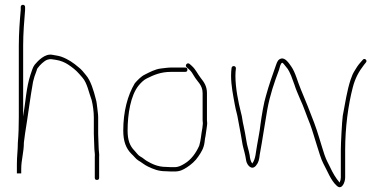

<svg xmlns="http://www.w3.org/2000/svg" viewBox="-20 -741 1589 796"><path d="M58 -551V-256C58 -219.2 57 -183.4 54 -150C54 -118.1 50 -93.6 50 -61V-22H68V-41C68 -77.9 79 -109.7 79 -150C80.3 -162.7 82 -175.3 84 -188C95 -254.1 105.5 -338.9 117 -402L123 -424L131 -446C132.3 -452.7 134.7 -457.7 138 -461C145.1 -471 161.6 -487.4 175 -493C189.7 -498.3 197 -494.6 211 -493C231 -490.1 248.9 -482.4 263 -473C280 -461.7 294.8 -450.1 308 -435L322 -419C341.5 -396.8 348.5 -356.6 360 -326C365.2 -305.2 369 -277.6 369 -254V-186C369 -171.7 371 -143 371 -129C371 -115.9 374.6 -101.1 373 -90V-4C373 2 376 5 382 5C388 5 391 2 391 -4V-90C392.4 -102.5 389 -114.9 389 -129C389 -142.1 387 -172.5 387 -186V-254.5C387 -266.2 384.3 -284.2 383 -296L381 -312C380.3 -318 379 -324.3 377 -331C368.7 -364.3 355.9 -407.6 336 -430C327.5 -440.9 316.8 -453.9 306 -462C284.6 -480.3 263.4 -495.3 234 -506C219.4 -510.9 210.7 -510.7 196 -514C165.4 -519.1 137.6 -488.9 124 -473C115.1 -461.6 111.6 -445.5 106 -430C89.2 -379.5 86.2 -319.5 76 -258V-552C76 -603.1 80.4 -655.2 84 -699V-711C85.3 -723 67.3 -725 66 -713V-700C61.9 -654.4 58 -603.6 58 -551Z M839 -230C838.3 -234.7 838 -239 838 -243V-355C838 -383.8 825.7 -400.8 812 -418C798 -436 791.9 -452.8 775 -468L766 -476C756.7 -484 744.7 -470 754 -462L763 -454C768.3 -449.3 772.3 -445 775 -441L785 -425C797.3 -402.9 820 -389.1 820 -355V-243C820 -239 820.3 -234.3 821 -229C821 -225.7 820.3 -219.3 819 -210C813.7 -183.6 813.2 -161 806 -137C792.6 -106.8 772.7 -78.9 745 -62.5C731.8 -54.7 720.7 -48 703 -48H689C684.3 -48 677.3 -48.3 668 -49C634.9 -49 610.2 -61.1 589 -73.5C580 -78.7 571.6 -87.2 562 -92C552.2 -96.9 545.6 -108.4 538 -116C518.4 -135.6 509 -159.8 509 -199.5C509 -268.5 521.8 -345.2 554 -385.5C562.5 -396.1 575.4 -409.8 589 -416C617.5 -430.2 646.2 -443 689 -443H748C754 -443 757 -446 757 -452C757 -458 754 -461 748 -461H689C676.4 -461 657.6 -458.2 647 -457C623.3 -454.4 600.1 -441.6 581 -432C564.8 -424.5 550.2 -408.6 539 -396C509 -346 491 -278.6 491 -199.5C491 -154.9 502.4 -125.6 525 -103C534.7 -94.7 542.8 -82.4 553 -76C567.4 -67.8 578.5 -57.5 593.5 -50.5C616 -40 635.7 -31 668 -31C677.3 -30.3 684.3 -30 689 -30H703C725.6 -30 738.3 -36.6 754.5 -47C772.1 -58.3 790.5 -74.2 802 -92C814.3 -109.8 824.9 -126.4 828 -151L830 -167L832 -177C832.7 -180.3 833 -182.7 833 -184C834.1 -193.6 839 -221.5 839 -230Z M940 -459C938.8 -448.5 938 -440.9 938 -427.5C938 -385.6 946.5 -346 953.5 -307C958.6 -278.4 963.2 -269.7 967 -245C969.7 -226.4 975.4 -204 978 -186L983 -157C986.3 -132.5 992.4 -117.9 997 -95L1001 -73C1005.1 -55.4 1023.6 -33.7 1041 -54C1052.8 -68.4 1054.2 -78.9 1057 -101C1068.4 -161.7 1076.5 -220.8 1088 -286C1099.3 -348 1116.9 -398.3 1137 -452C1139.2 -459.7 1142.7 -478.6 1150 -481C1152 -480.3 1154.3 -478.3 1157 -475L1173 -455C1177 -449 1181.7 -439.7 1187 -427L1201 -389C1206.3 -371.4 1215.4 -351.4 1223 -333C1238.9 -299.3 1251.5 -260.2 1266 -225C1275.1 -200.8 1284.9 -165.5 1293.5 -139C1301.4 -114.8 1310.8 -80.7 1321 -62C1337.8 -31.8 1351.6 7.8 1377 30C1397.8 48.2 1411 13.6 1411 -5V-119C1411 -213.1 1423.6 -305.4 1442.5 -378.5C1452.6 -417.5 1468 -445 1489 -472L1497 -482C1505 -491.3 1490.7 -502.4 1484 -493L1476 -484C1470 -477.3 1465 -471 1461 -465L1451 -449C1443.2 -436.5 1439 -427.1 1433.5 -410.5C1418.8 -366.5 1410.6 -311.3 1401 -261C1397.7 -237 1393 -145.7 1393 -119V-5C1393 1.7 1391.3 8.7 1388 16C1372.3 -2.3 1359.6 -24 1349 -47L1337 -71C1333.7 -77 1329.7 -86.7 1325 -100C1311.4 -140.9 1297.8 -192 1282.5 -232C1264.8 -278.3 1246 -326.7 1227 -371C1214.2 -400.9 1204.6 -441.8 1187 -466C1178.9 -477.5 1162.6 -503.4 1145 -498C1132.5 -494.6 1128.7 -483.7 1124.5 -472C1110.3 -432.2 1094.5 -387.3 1083 -345C1073.6 -315.6 1064.8 -261 1060 -226C1056.3 -191.7 1050.7 -170 1046 -140C1040.4 -111.8 1040.3 -82.7 1027 -65C1026.3 -64.3 1026 -63.7 1026 -63C1019.1 -71.3 1016.2 -84.7 1015 -98C1010.9 -120.6 1004.5 -135.3 1001 -160L996 -189L990 -219C984.7 -238.8 984.6 -256 979 -274C968.1 -317.5 956 -375.7 956 -427C956 -440.2 956.9 -446.8 958 -457C959.3 -469 941.3 -471 940 -459Z"/></svg>

Font: HoneyBee
Style: BLn
Weight: 100
Foundry: Cannot Into Space Fonts
Version: Version 0.89